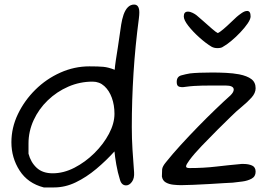

<svg xmlns="http://www.w3.org/2000/svg" viewBox="-20 -807 1191 842"><path d="M1064 -759Q1079 -759 1079 -735Q1079 -723 1066 -704Q1053 -685 1033.5 -664.5Q1014 -644 993.5 -627Q973 -610 958 -602Q951 -596 933 -596Q919 -596 908 -602Q883 -617 854.5 -642.5Q826 -668 806 -693.5Q786 -719 786 -735Q786 -756 804 -756Q814 -756 825 -750.5Q836 -745 842 -740Q852 -732 871.5 -714.5Q891 -697 909.5 -681Q928 -665 935 -662Q943 -665 959.5 -679Q976 -693 992.5 -709Q1009 -725 1018 -733Q1026 -740 1039.5 -749.5Q1053 -759 1064 -759ZM172 15Q102 -3 66 -59Q30 -115 30 -183Q30 -247 58.5 -306.5Q87 -366 135 -413.5Q183 -461 244.5 -488.5Q306 -516 372 -516Q411 -516 433 -514Q455 -512 483 -501Q484 -516 488 -543Q492 -570 497 -600.5Q502 -631 505 -655Q508 -677 511.5 -699.5Q515 -722 522 -743Q538 -787 568 -787Q591 -787 591 -752Q591 -747 590.5 -740.5Q590 -734 589 -726Q573 -605 565.5 -486.5Q558 -368 558 -250Q558 -200 561 -151.5Q564 -103 568 -52Q570 -25 558.5 -9.5Q547 6 533 6Q513 6 506 -19Q496 -51 490 -85.5Q484 -120 482 -143Q445 -102 402 -66Q359 -30 312.5 -7.5Q266 15 217 15ZM211 -47Q259 -47 306.5 -71.5Q354 -96 394 -135.5Q434 -175 458 -220.5Q482 -266 482 -308Q482 -346 470.5 -378Q459 -410 437.5 -429.5Q416 -449 386 -449Q330 -449 279.5 -427Q229 -405 189.5 -367Q150 -329 127.5 -280Q105 -231 105 -178V-133Q115 -95 141 -71Q167 -47 211 -47ZM774 5Q759 5 740 3Q721 1 707 -7Q693 -15 690 -33Q690 -51 691 -64Q692 -77 708 -96Q735 -130 772 -170.5Q809 -211 848.5 -251.5Q888 -292 925.5 -328Q963 -364 991 -389Q1005 -403 1005 -414Q1005 -432 969 -432H912Q884 -432 865.5 -431.5Q847 -431 830.5 -430Q814 -429 792 -426Q788 -425 784 -425Q780 -425 776 -425Q767 -425 761 -429.5Q755 -434 755 -448Q755 -471 775 -476.5Q795 -482 813 -485Q830 -487 855.5 -488Q881 -489 911 -489Q940 -489 971 -487.5Q1002 -486 1029 -481Q1064 -474 1082.5 -460Q1101 -446 1101 -420Q1101 -399 1083 -379Q1065 -359 1040 -338.5Q1015 -318 993 -296Q969 -273 934 -238Q899 -203 865 -167.5Q831 -132 811 -105Q804 -95 800 -88.5Q796 -82 796 -77Q796 -70 811 -70Q873 -70 928.5 -76.5Q984 -83 1029 -87Q1034 -88 1039 -88Q1044 -88 1048 -88Q1070 -88 1085.5 -81Q1101 -74 1101 -54Q1101 -33 1083.5 -23.5Q1066 -14 1042.5 -11Q1019 -8 1001 -6Q992 -6 963.5 -4Q935 -2 898.5 0Q862 2 828 3.5Q794 5 774 5Z"/></svg>

Font: Fuzzy Bubbles
Style: Regular
Weight: 400
Designer: Robert E. Leuschke
Foundry: Robert E. Leuschke
Version: Version 1.010; ttfautohint (v1.8.3)